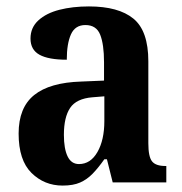

<svg xmlns="http://www.w3.org/2000/svg" viewBox="-20 -568 566 598"><path d="M175 10Q118 10 78 -29.5Q38 -69 38 -152Q38 -233 86.5 -272Q135 -311 233 -314L304 -317V-374Q304 -430 292 -460Q280 -490 246 -490Q214 -490 201 -461Q188 -432 188 -382Q131 -382 103 -397.5Q75 -413 75 -448Q75 -482 99.5 -504.5Q124 -527 165 -537.5Q206 -548 257 -548Q349 -548 395.5 -510Q442 -472 442 -377V-122Q442 -80 453.5 -65.5Q465 -51 495 -51H498V0H331L313 -72H305Q286 -45 268.5 -27Q251 -9 229.5 0.5Q208 10 175 10ZM226 -57Q262 -57 283.5 -94.5Q305 -132 305 -191V-268L268 -265Q218 -261 198.5 -232Q179 -203 179 -148Q179 -105 190.5 -81Q202 -57 226 -57Z"/></svg>

Font: Noto Serif Hebrew Condensed
Style: Bold
Weight: 700
Width: 3
Designer: Monotype Design Team
Foundry: Monotype Imaging Inc.
Version: Version 2.004; ttfautohint (v1.8.4.7-5d5b)